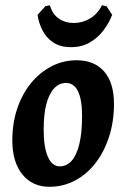

<svg xmlns="http://www.w3.org/2000/svg" viewBox="-20 -704 482 736"><path d="M169.4 12Q104.2 12 65.7 -35.4Q27.2 -82.9 27.2 -166.4Q27.2 -231.1 45.7 -286.7Q64.1 -342.2 97.7 -383.9Q131.3 -425.6 176.4 -449.3Q221.4 -473 273.6 -473Q341.9 -473 379.4 -429.7Q416.9 -386.5 416.9 -306Q416.9 -238.6 398.4 -180.8Q380 -122.9 346.7 -79.6Q313.4 -36.4 268 -12.2Q222.7 12 169.4 12ZM209 -66.4Q235.7 -66.4 254.9 -88.1Q274.2 -109.8 284.4 -153.2Q294.6 -196.6 294.6 -259.5Q294.6 -321.6 279.2 -353.8Q263.8 -386 233 -386Q206.8 -386 187.3 -365.1Q167.9 -344.2 157.6 -304.6Q147.4 -265 147.4 -207.9Q147.4 -139.2 163.6 -102.8Q179.8 -66.4 209 -66.4ZM263.2 -615.9Q295.9 -615.9 324.7 -632.9Q353.5 -649.8 370.8 -683.7L387.9 -680.6L410 -647.2Q398.2 -616.5 376.9 -587.9Q355.6 -559.4 324.4 -541.3Q293.3 -523.2 252.1 -523.2Q210.9 -523.2 184 -541.3Q157.1 -559.4 142.7 -587.9Q128.2 -616.5 123.9 -647.2L154.4 -680.6L171.4 -683.7Q180.8 -649.8 205.3 -632.9Q229.9 -615.9 263.2 -615.9Z"/></svg>

Font: Alegreya
Style: Italic
Weight: 400
Italic angle: -7°
Designer: Juan Pablo del Peral
Foundry: Huerta Tipografica
Version: Version 2.009